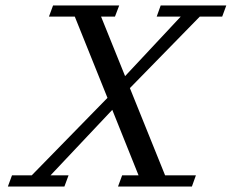

<svg xmlns="http://www.w3.org/2000/svg" viewBox="-20 -683 849 703"><path d="M8.8 0 23.9 -41H96.2L373.5 -324.7L253.9 -622.1H159.2L174.3 -663.1H416.5L400.9 -622.1H350.1L438 -404.3L641.6 -622.1H553.7L568.4 -663.1H808.6L793.5 -622.1H711.4L455.6 -360.4L584.5 -41H697.3L682.6 0H412.1L427.2 -41H487.3L391.1 -280.8L165 -41H231L215.8 0Z"/></svg>

Font: Elstob 6pt
Style: Italic
Weight: 400
Italic angle: -20°
Designer: Peter S. Baker
Version: Version 1.015